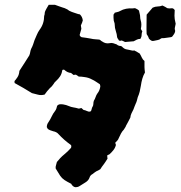

<svg xmlns="http://www.w3.org/2000/svg" viewBox="-20 -742 754 800"><path d="M584 -440Q577 -428 573 -414Q569 -400 567 -385Q565 -372 562 -360Q559 -348 554 -337Q552 -330 550.5 -323.5Q549 -317 545 -309Q543 -304 540.5 -298Q538 -292 536 -286Q532 -278 528 -270Q524 -262 523 -252Q518 -243 514 -234.5Q510 -226 505 -218Q504 -214 501 -210Q498 -206 496 -202Q489 -195 484 -185.5Q479 -176 475 -167Q473 -161 469 -156.5Q465 -152 460 -147Q461 -146 461.5 -143Q462 -140 463 -138Q460 -126 452.5 -116.5Q445 -107 436 -99L427 -95Q427 -92 427 -88.5Q427 -85 428 -81Q424 -74 420 -68.5Q416 -63 412 -57Q408 -52 404.5 -47Q401 -42 398 -37Q394 -34 389.5 -32Q385 -30 381 -28Q377 -25 373 -22.5Q369 -20 366 -17Q356 -12 353 -2Q349 10 336 18Q330 22 324 25.5Q318 29 312 33Q305 38 294 38Q286 37 279 28Q277 24 277 24Q259 15 248.5 8Q238 1 230.5 -10Q223 -21 212 -40Q211 -47 213.5 -54Q216 -61 217 -67Q231 -85 247 -98Q263 -111 276 -126Q279 -136 274 -139Q260 -149 247.5 -160Q235 -171 224 -183Q220 -188 214 -191Q208 -194 202 -195Q196 -197 190 -199Q184 -201 179 -205Q178 -207 177 -209Q176 -211 175 -212Q175 -224 182 -233Q190 -245 195.5 -257Q201 -269 209 -279Q213 -284 215 -290Q217 -296 218 -301Q223 -307 230 -307.5Q237 -308 243 -307Q256 -305 267 -300Q276 -296 286 -294.5Q296 -293 306 -290Q308 -289 311.5 -290Q315 -291 319 -292Q321 -291 323 -288.5Q325 -286 328 -284Q335 -283 342 -279.5Q349 -276 355 -277Q360 -278 361.5 -286Q363 -294 366 -298Q369 -303 369 -309.5Q369 -316 371 -322Q376 -330 378.5 -338Q381 -346 386 -353Q391 -359 394 -366.5Q397 -374 398 -382Q398 -385 396 -391Q388 -396 380 -401.5Q372 -407 363 -411Q356 -415 348 -417.5Q340 -420 331 -421Q325 -422 319.5 -422.5Q314 -423 308 -423Q306 -425 302.5 -427Q299 -429 296 -431Q292 -430 285 -430Q284 -432 281 -434Q278 -436 276 -438Q261 -439 248 -451Q247 -452 246 -451.5Q245 -451 243 -452Q239 -451 239 -447Q237 -434 230 -423.5Q223 -413 214 -405Q211 -402 208.5 -399.5Q206 -397 204 -393Q200 -387 196 -382.5Q192 -378 187 -374Q181 -368 176 -361.5Q171 -355 166 -348Q151 -344 138.5 -347.5Q126 -351 113 -354Q95 -365 77.5 -375.5Q60 -386 41 -396Q41 -398 40.5 -400.5Q40 -403 41 -405Q45 -409 49 -415Q58 -426 60 -440Q60 -443 60.5 -444.5Q61 -446 61 -447Q72 -464 82 -479.5Q92 -495 102 -511Q105 -518 106 -525Q107 -532 110 -539Q115 -548 118 -557Q121 -566 124 -575Q129 -586 133.5 -597Q138 -608 145 -618Q164 -643 164 -676Q166 -680 166 -684Q166 -688 167 -692Q170 -700 174.5 -707.5Q179 -715 183 -722H209Q218 -719 225.5 -716Q233 -713 240 -711Q245 -710 249.5 -708Q254 -706 258 -704Q261 -703 264.5 -700Q268 -697 271 -696Q279 -692 287.5 -689.5Q296 -687 304 -684Q306 -683 308 -683Q310 -683 313 -682Q318 -677 321 -671Q324 -665 325 -657Q324 -653 322 -647.5Q320 -642 317 -636Q317 -632 318 -629Q319 -626 319 -622Q315 -609 312 -597Q312 -591 320 -587Q328 -586 338.5 -584.5Q349 -583 359 -581Q367 -579 375.5 -578.5Q384 -578 394 -577Q397 -576 399.5 -573.5Q402 -571 406 -569Q420 -559 436 -562Q444 -564 451.5 -562Q459 -560 466 -557Q470 -553 477 -551Q487 -551 491 -545Q497 -539 504 -537Q511 -535 519 -534Q525 -533 530 -531.5Q535 -530 539 -532Q547 -528 552 -525Q557 -522 562 -519Q567 -511 571 -502Q575 -493 582 -488V-463Q582 -459 582.5 -453.5Q583 -448 584 -440ZM712 -643Q711 -636 709 -628.5Q707 -621 710 -613Q709 -606 705.5 -600.5Q702 -595 698 -590Q697 -589 695 -588Q693 -587 691 -587Q684 -586 677 -585Q670 -584 662 -583Q660 -583 656 -583Q652 -583 650 -581Q644 -576 636.5 -575Q629 -574 622 -572Q611 -568 600 -582Q599 -587 596.5 -591Q594 -595 591 -600Q590 -620 590.5 -639.5Q591 -659 591 -681Q598 -689 604 -696Q610 -703 616 -710Q627 -715 637 -715Q647 -715 657 -719Q663 -716 668 -713.5Q673 -711 677 -708Q686 -706 694 -707.5Q702 -709 708 -700Q707 -684 707 -676.5Q707 -669 708 -662.5Q709 -656 712 -643ZM573 -612Q570 -604 570 -596Q570 -588 565 -580Q557 -580 550.5 -577Q544 -574 537 -570Q521 -569 501 -567Q498 -569 495 -570Q492 -571 488 -573H484Q483 -572 481 -572Q477 -572 475 -574Q474 -577 471.5 -580Q469 -583 468 -587Q467 -600 462.5 -613Q458 -626 458 -639Q458 -644 456.5 -648Q455 -652 454 -656Q453 -662 453 -668Q453 -674 453 -680Q453 -682 455 -684Q457 -686 458 -689Q464 -691 469.5 -692Q475 -693 480 -696Q492 -703 505.5 -705.5Q519 -708 532 -707Q535 -707 537 -707.5Q539 -708 542 -708Q544 -707 545 -707Q546 -707 547 -706Q554 -703 559 -698Q560 -694 560.5 -691.5Q561 -689 562 -685Q564 -678 564 -671.5Q564 -665 566 -658Q569 -649 569 -640Q569 -631 567 -622Q569 -616 573 -612Z"/></svg>

Font: Darumadrop One
Style: Regular
Weight: 400
Version: Version 1.000